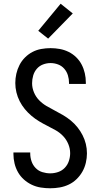

<svg xmlns="http://www.w3.org/2000/svg" viewBox="-20 -1001 540 1029"><path d="M249 8Q224 8 198.5 4Q173 0 150 -11Q127 -22 108 -39Q89 -56 76.5 -78Q64 -100 58 -125Q52 -150 52 -175V-184H142V-179Q142 -157 149 -136.5Q156 -116 171 -100.5Q186 -85 207 -78.5Q228 -72 249 -72Q271 -72 291.5 -79Q312 -86 327 -101.5Q342 -117 349 -138Q356 -159 356 -180Q356 -205 346 -229Q336 -253 318.5 -271.5Q301 -290 279 -302.5Q257 -315 234 -326.5Q211 -338 189.5 -351Q168 -364 148.5 -380.5Q129 -397 113 -416.5Q97 -436 85.5 -458.5Q74 -481 68 -506Q62 -531 62 -556Q62 -581 67.5 -605.5Q73 -630 84.5 -652.5Q96 -675 114 -693Q132 -711 154 -722.5Q176 -734 201 -738.5Q226 -743 251 -743Q276 -743 300.5 -738.5Q325 -734 347.5 -723Q370 -712 388 -694.5Q406 -677 417.5 -655Q429 -633 434.5 -608.5Q440 -584 440 -560V-551H350V-556Q350 -577 344 -597Q338 -617 324.5 -632.5Q311 -648 291.5 -655.5Q272 -663 251 -663Q230 -663 210.5 -655.5Q191 -648 177.5 -632.5Q164 -617 158 -596.5Q152 -576 152 -555Q152 -530 162 -506Q172 -482 189.5 -464Q207 -446 229 -433Q251 -420 273.5 -408.5Q296 -397 318 -384Q340 -371 359.5 -355Q379 -339 395 -319Q411 -299 422.5 -276.5Q434 -254 440 -229.5Q446 -205 446 -179Q446 -154 440 -128.5Q434 -103 421.5 -81Q409 -59 390.5 -41Q372 -23 349 -12Q326 -1 300.5 3.5Q275 8 249 8ZM238 -794 185 -836 305 -981 370 -929Z"/></svg>

Font: Iosevka Custom Medium
Style: Regular
Weight: 500
Monospace: yes
Designer: Belleve Invis
Foundry: Belleve Invis
Version: Version 32.5.0; ttfautohint (v1.8.4)